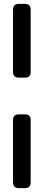

<svg xmlns="http://www.w3.org/2000/svg" viewBox="-20 -750 225 989"><path d="M47 -380V-700Q47 -730 77 -730H108Q124 -730 131 -722.5Q138 -715 138 -700V-380Q138 -365 131 -357.5Q124 -350 108 -350H77Q47 -350 47 -380ZM47 189V-131Q47 -161 77 -161H108Q124 -161 131 -153.5Q138 -146 138 -131V189Q138 204 131 211.5Q124 219 108 219H77Q47 219 47 189Z"/></svg>

Font: Mitr Light
Style: Regular
Weight: 300
Designer: Thanarat Vachiruckul
Foundry: Cadson Demak
Version: Version 1.002